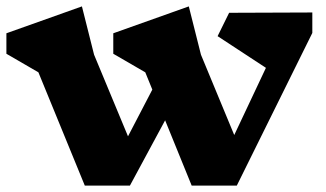

<svg xmlns="http://www.w3.org/2000/svg" viewBox="-27 -581 1019 600"><path d="M949 -478 713 -1H572L489 -205L379 -1H238L93 -355L-7 -413V-477L229 -561L267 -410L373 -155L449 -301L427 -355L327 -413V-477L563 -561L601 -410L705 -159L804 -369L653 -468L689 -541L949 -542Z"/></svg>

Font: Inknut Antiqua ExtraBold
Style: Regular
Weight: 800
Designer: Claus Eggers Sørensen
Foundry: Claus Eggers Sørensen
Version: Version 1.003; ttfautohint (v1.8.2) -l 8 -r 50 -G 200 -x 14 